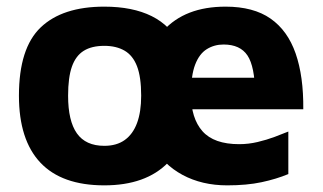

<svg xmlns="http://www.w3.org/2000/svg" viewBox="-20 -543 971 578"><path d="M294 15Q166 15 101.5 -53.5Q37 -122 37 -255Q37 -398 102.5 -460.5Q168 -523 294 -523Q379 -523 436.5 -494.5Q494 -466 523.5 -407Q553 -348 553 -255Q553 -122 486 -53.5Q419 15 294 15ZM294 -104Q331 -104 355.5 -121.5Q380 -139 392.5 -172.5Q405 -206 405 -255Q405 -311 392.5 -343.5Q380 -376 355 -390.5Q330 -405 294 -405Q256 -405 232 -390Q208 -375 196.5 -342.5Q185 -310 185 -255Q185 -179 211.5 -141.5Q238 -104 294 -104ZM664 15Q588 15 529.5 -16.5Q471 -48 438.5 -106.5Q406 -165 406 -246Q406 -378 471.5 -450.5Q537 -523 659 -523Q743 -523 794.5 -487Q846 -451 870 -382Q894 -313 893 -214H508L492 -309H770L748 -262Q747 -343 725 -376Q703 -409 653 -409Q625 -409 602.5 -395Q580 -381 567.5 -348.5Q555 -316 555 -259Q555 -187 589.5 -148Q624 -109 700 -109Q728 -109 755.5 -115.5Q783 -122 807 -131Q831 -140 848 -147V-19Q812 -4 767.5 5.5Q723 15 664 15Z"/></svg>

Font: Maven Pro
Style: Bold
Weight: 700
Designer: Joe Prince
Foundry: Joe Prince
Version: Version 2.103